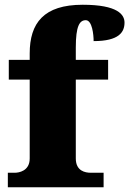

<svg xmlns="http://www.w3.org/2000/svg" viewBox="-20 -788 544 808"><path d="M13 0H416V-61H362C339 -61 299 -68 299 -121V-453H435V-536H299V-588C299 -679 315 -703 341 -703C368 -703 374 -642 374 -615C481 -615 504 -653 504 -693C504 -726 476 -768 328 -768C164 -768 105 -691 105 -563V-536H17V-453H105V-121C105 -68 59 -61 42 -61H13Z"/></svg>

Font: Noto Serif Malayalam Black
Style: Regular
Weight: 900
Designer: Indian type Foundry, Jelle Bosma, Monotype Design Team
Foundry: Monotype Imaging Inc.
Version: Version 2.104